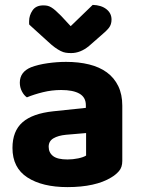

<svg xmlns="http://www.w3.org/2000/svg" viewBox="-20 -749 575 785"><path d="M256 -97Q278 -97 299.5 -101.5Q321 -106 332 -113V-205L250 -198Q218 -195 198.5 -183.5Q179 -172 179 -149Q179 -125 197 -111Q215 -97 256 -97ZM250 -496Q302 -496 344.5 -485.5Q387 -475 417 -453Q447 -431 463.5 -397Q480 -363 480 -317V-91Q480 -65 466.5 -49.5Q453 -34 434 -23Q403 -4 358 6Q313 16 256 16Q153 16 92 -23.5Q31 -63 31 -144Q31 -213 72 -249Q113 -285 198 -294L331 -308V-319Q331 -351 305 -366Q279 -381 230 -381Q192 -381 155.5 -372Q119 -363 90 -351Q78 -359 69.5 -375.5Q61 -392 61 -411Q61 -455 107 -474Q136 -485 174.5 -490.5Q213 -496 250 -496ZM269 -642 359 -729Q394 -728 415 -711.5Q436 -695 436 -669Q436 -649 425.5 -635.5Q415 -622 392 -603L344 -561Q309 -532 271 -532Q259 -532 249 -533.5Q239 -535 228 -540.5Q217 -546 204.5 -555Q192 -564 176 -579L100 -648Q99 -650 99 -654Q99 -658 99 -662Q99 -686 113 -706.5Q127 -727 157 -727Q166 -727 173.5 -725.5Q181 -724 189.5 -719Q198 -714 207.5 -705.5Q217 -697 230 -684Z"/></svg>

Font: Baloo Bhaina 2
Style: Bold
Weight: 700
Designer: Yesha Goshar, Manish Minz, Shuchita Grover and Ek Type
Foundry: Ek Type
Version: Version 1.640;hotconv 1.0.111;makeotfexe 2.5.65597; ttfautoh